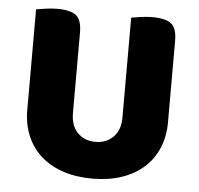

<svg xmlns="http://www.w3.org/2000/svg" viewBox="-48 -666 760 734"><g transform="rotate(5 332.0 -299.5)"><path d="M332 18Q269 18 219 1Q169 -16 134 -47.5Q99 -79 80.5 -123.5Q62 -168 62 -222V-608Q74 -610 97 -613.5Q120 -617 143 -617Q193 -617 215 -600Q237 -583 237 -534V-225Q237 -177 263.5 -150Q290 -123 332 -123Q374 -123 400.5 -150Q427 -177 427 -225V-608Q439 -610 462 -613.5Q485 -617 508 -617Q558 -617 580 -600Q602 -583 602 -534V-222Q602 -168 583.5 -123.5Q565 -79 530 -47.5Q495 -16 445 1Q395 18 332 18Z"/></g></svg>

Font: Baloo Da 2 ExtraBold
Style: Regular
Weight: 800
Designer: Noopur Datye, Sulekha Rajkumar and Ek Type
Foundry: Ek Type
Version: Version 1.640;hotconv 1.0.111;makeotfexe 2.5.65597; ttfautoh